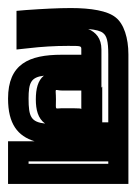

<svg xmlns="http://www.w3.org/2000/svg" viewBox="-47 -705 339 477"><path d="M92 -458C92 -490 86 -480 109 -480H155V-433C155 -436 154 -436 116 -436H105C89 -436 92 -430 92 -458ZM205 -487V-505V-519V-530V-544V-582C205 -610 191 -625 172 -633C192 -631 203 -628 209 -623C218 -616 222 -603 222 -570V-401H207V-403V-490L205 -487ZM42 -458C42 -433 47 -411 65 -398C30 -402 24 -415 24 -460C24 -500 30 -513 62 -517C47 -505 42 -484 42 -458ZM157 -354H155C156 -354 156 -354 157 -354ZM-2 -248H247H272V-273V-329V-351V-354V-376V-570C272 -610 261 -646 240 -662C220 -678 180 -685 129 -685C97 -685 59 -683 17 -680L-6 -678V-655V-610V-582L22 -585C56 -589 89 -591 122 -591C155 -591 155 -591 155 -582V-569H106C25 -569 -27 -546 -27 -460C-27 -397 -3 -367 39 -354H-2H-27V-329V-273V-248H-2ZM24 -298V-304H222V-298H24Z"/></svg>

Font: Gamestation DisplayOutline
Style: Regular
Weight: 400
Designer: Jonas Hecksher
Foundry: Jonas Hecksher, Playtypeª, e-types AS
Version: Version 1.003